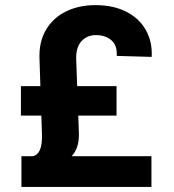

<svg xmlns="http://www.w3.org/2000/svg" viewBox="-20 -737 686 757"><path d="M64.5 0V-121.1H109.4Q147.5 -129.4 145.5 -205.1L143.1 -281.2H62.5V-397.5H139.2L135.7 -506.8Q133.3 -572.3 161.6 -619.9Q189.9 -667.5 240.7 -692.1Q291.5 -716.8 356.4 -716.8Q426.8 -716.8 478 -690.7Q529.3 -664.6 555.2 -618.2Q581.1 -571.8 578.1 -512.7L440.4 -516.6Q442.4 -558.6 418.9 -578.6Q395.5 -598.6 358.4 -598.6Q323.7 -598.6 301.8 -575.2Q279.8 -551.8 280.3 -506.8L284.2 -397.5H439.5V-281.2H288.6L291 -212.9Q292 -183.6 285.2 -161.1Q278.3 -138.7 262.7 -121.1H577.1V0Z"/></svg>

Font: Pretendard JP
Style: Bold
Weight: 700
Designer: Base glyphs from Inter by Rasmus Andersson; Hangeul glyphs from Noto Sans CJK(Source Han Sans) by Jang Soo-young and Kan
Foundry: Kil Hyung-jin
Version: Version 1.309